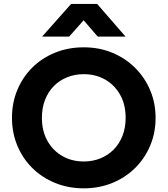

<svg xmlns="http://www.w3.org/2000/svg" viewBox="-20 -960 868 994"><path d="M413.5 15Q333.5 15 265.5 -12.8Q197.5 -40.5 147.5 -90Q97.5 -139.5 69.8 -206Q42 -272.5 42 -350Q42 -428 69.8 -494.5Q97.5 -561 147.5 -610.5Q197.5 -660 265.5 -687.5Q333.5 -715 413.5 -715Q493.5 -715 561.2 -687Q629 -659 679.2 -609Q729.5 -559 757.5 -492.8Q785.5 -426.5 785.5 -350Q785.5 -272.5 757.5 -206Q729.5 -139.5 679.2 -90Q629 -40.5 561.2 -12.8Q493.5 15 413.5 15ZM413.5 -124Q460 -124 499.5 -140Q539 -156 568.5 -185.8Q598 -215.5 614.2 -257Q630.5 -298.5 630.5 -350Q630.5 -418.5 602 -469.2Q573.5 -520 524.5 -548Q475.5 -576 413.5 -576Q367.5 -576 327.8 -560Q288 -544 258.8 -514.5Q229.5 -485 213.2 -443.2Q197 -401.5 197 -350Q197 -281.5 225.5 -230.8Q254 -180 303 -152Q352 -124 413.5 -124ZM198 -770.5 348 -939.5H483L630 -770.5H486L413 -855L338 -770.5Z"/></svg>

Font: Geologica SemiBold
Style: Regular
Weight: 600
Designer: Sindre Bremnes, Frode Helland
Foundry: Monokrom Skriftforlag AS
Version: Version 1.010;gftools[0.9.28]